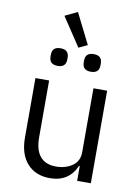

<svg xmlns="http://www.w3.org/2000/svg" viewBox="-103 -1026 802 1105"><g transform="rotate(10 298.0 -473.0)"><path d="M350 -780 299 -756 188 -923 261 -958ZM150 -678V-689Q150 -735 199 -735Q248 -735 248 -689V-678Q248 -632 199 -632Q150 -632 150 -678ZM344 -678V-689Q344 -735 393 -735Q442 -735 442 -689V-678Q442 -632 393 -632Q344 -632 344 -678ZM86 -193V-541H166V-209Q166 -135 197.5 -97.5Q229 -60 290 -60Q346 -60 385.5 -87.5Q425 -115 425 -166V-541H505V0H425V-87H421Q378 12 267 12Q183 12 134.5 -42Q86 -96 86 -193Z"/></g></svg>

Font: IBM Plex Sans SC
Style: Regular
Weight: 400
Designer: Mike Abbink; Paul van der Laan; Pieter van Rosmalen; Eunyou Noh; Wujin Sim; Chorong Kim; Dohee Lee; Yejin We; Jinhee Kim
Foundry: Sandoll Inc.
Version: Version 1.000